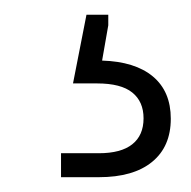

<svg xmlns="http://www.w3.org/2000/svg" viewBox="-20 -34 257 258"><path d="M62 204.1V171.9H112.8Q142.6 171.9 157.7 159.9Q172.9 147.9 172.9 125Q172.9 102.5 157.7 90.3Q142.6 78.1 110.4 78.1H78.1L96.2 -14.2H125.5V0L117.2 47.4Q161.6 48.8 185.5 68.8Q209.5 88.9 209.5 125.5Q209.5 163.1 184.3 183.6Q159.2 204.1 112.8 204.1Z"/></svg>

Font: Inter 17pt ExtraLight
Style: Regular
Weight: 250
Version: Version 4.001;git-66647c0bb